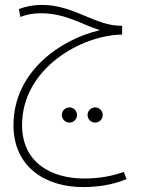

<svg xmlns="http://www.w3.org/2000/svg" viewBox="-20 -492 580 783"><path d="M319 271C375 271 442 262 496 238L485 209C437 226 386 236 323 236C193 236 70 174 70 18C70 -214 313 -349 478 -351V-387H471C365 -388 282 -472 150 -472C118 -472 85 -466 57 -455L63 -423C89 -432 110 -438 146 -438C250 -438 319 -389 388 -369C226 -332 35 -199 35 18C35 190 166 271 319 271ZM368 8C385 8 399 -6 399 -23C399 -40 385 -54 368 -54C351 -54 337 -40 337 -23C337 -6 351 8 368 8ZM264 8C280 8 294 -6 294 -23C294 -40 280 -54 264 -54C246 -54 232 -40 232 -23C232 -6 246 8 264 8Z"/></svg>

Font: Noto Sans Arabic UI Cn XLt
Style: Regular
Weight: 200
Width: 3
Designer: Monotype Design Team, Nadine Chahine and Nizar Qandah
Foundry: Monotype Imaging Inc.
Version: Version 2.010